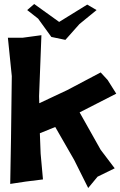

<svg xmlns="http://www.w3.org/2000/svg" viewBox="-20 -899 602 962"><path d="M19.5 -710 39.1 -517.6 35.2 -209 31.2 22.5 109.4 10.7 195.3 0 183.6 -128.9 179.7 -231.4 256.8 -262.7 351.6 -97.7 421.9 43 468.8 -13.7 554.7 -55.7 484.4 -148.4 378.9 -335.9 562.5 -429.7 519.5 -498 484.4 -536.1 316.4 -447.3 176.8 -381.8 175.8 -417 187.5 -722.7 93.8 -710ZM116.2 -848.6 170.9 -805.7 237.3 -713.9 307.6 -699.2 377.9 -778.3 463.9 -848.6 417 -876 276.4 -789.1 151.4 -878.9Z"/></svg>

Font: MaokenAssortedSans-TC
Style: Regular
Weight: 500
Version: Version 0.83